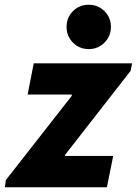

<svg xmlns="http://www.w3.org/2000/svg" viewBox="-40 -794 580 814"><path d="M-19.5 0 -15.1 -30.8 264.2 -387.7V-393.1H77.1L103 -525.4H520L513.7 -493.7L235.4 -136.7V-132.8H439.9L413.1 0ZM336.4 -585.9Q296.4 -585.9 269.3 -613.3Q242.2 -640.6 242.2 -680.2Q242.2 -719.7 269.3 -746.8Q296.4 -773.9 336.4 -773.9Q375.5 -773.9 402.8 -746.8Q430.2 -719.7 430.2 -680.2Q430.2 -640.6 402.8 -613.3Q375.5 -585.9 336.4 -585.9Z"/></svg>

Font: Reddit Sans ExtraBold
Style: Italic
Weight: 800
Italic angle: -11.25°
Designer: Stephen Hutchings
Version: Version 1.013